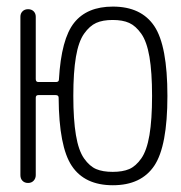

<svg xmlns="http://www.w3.org/2000/svg" viewBox="-20 -547 540 574"><path d="M366.2 -478.5Q346.7 -487.3 316.9 -487.3Q287.1 -487.3 267.6 -478.5Q248 -469.7 231.4 -446.3Q214.8 -422.9 207 -377Q199.2 -331.1 199.2 -260.3Q199.2 -189.5 207 -143.1Q214.8 -96.7 231.4 -73.2Q248 -49.8 267.6 -41.5Q287.1 -33.2 316.9 -33.2Q346.7 -33.2 366.2 -41.5Q385.7 -49.8 402.3 -73.2Q418.9 -96.7 426.8 -143.1Q434.6 -189.5 434.6 -260.3Q434.6 -331.1 426.8 -377Q418.9 -422.9 402.3 -446.3Q385.7 -469.7 366.2 -478.5ZM41 -23.4V-497.1Q41 -506.8 47.4 -513.2Q53.7 -519.5 64 -519.5Q74.2 -519.5 80.6 -513.2Q86.9 -506.8 86.9 -497.1V-310.5Q86.9 -301.8 94.7 -301.8H147.5Q156.2 -301.8 156.2 -309.6Q163.1 -430.7 201.7 -479Q240.2 -527.3 317.4 -527.3Q402.3 -527.3 441.4 -468.8Q480.5 -410.2 480.5 -260.3Q480.5 -110.4 441.4 -51.8Q402.3 6.8 317.4 6.8Q233.4 6.8 194.8 -50.8Q156.2 -108.4 155.3 -254.9Q155.3 -262.7 146.5 -262.7H94.7Q86.9 -262.7 86.9 -254.9V-23.4Q86.9 -13.7 80.6 -6.8Q74.2 0 64 0Q53.7 0 47.4 -6.3Q41 -12.7 41 -23.4Z"/></svg>

Font: Rounded Mgen+ 1mn light
Style: Regular
Weight: 200
Designer: [Source Han Sans]
Ryoko NISHIZUKA  (kana & ideographs); Paul D. Hunt (Latin, Greek & Cyrillic); Wenlong ZHANG  (bopomofo
Version: Version 1.059.20150602